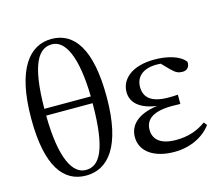

<svg xmlns="http://www.w3.org/2000/svg" viewBox="-113 -958 1295 1122"><g transform="rotate(-15 534.5 -397.0)"><path d="M276 15C408 15 510 -97 510 -399C510 -689 422 -809 285 -809C154 -809 51 -693 51 -388C51 -99 141 15 276 15ZM283 -17C204 -17 143 -120 140 -384H421C420 -95 363 -17 283 -17ZM140 -425C142 -700 200 -778 280 -778C358 -778 416 -672 421 -425Z M810 15C910 15 990 -28 1034 -88L1019 -107C967 -69 909 -50 838 -50C746 -50 702 -87 702 -147C702 -203 740 -248 866 -248C877 -248 888 -248 915 -247V-303C891 -301 875 -301 858 -301C752 -301 713 -342 713 -403C713 -465 758 -505 840 -505L865 -504L909 -459C938 -430 953 -425 978 -425C1004 -425 1022 -444 1019 -474C988 -517 912 -537 835 -537C696 -537 629 -471 629 -395C629 -334 675 -285 781 -271C656 -254 608 -196 608 -128C608 -39 690 15 810 15Z"/></g></svg>

Font: Noto Serif KR Medium
Style: Regular
Weight: 500
Designer: Ryoko NISHIZUKA 西塚涼子 (kana & ideographs); Frank Grießhammer (Latin, Greek & Cyrillic); Wenlong ZHANG 张文龙 (bopomofo); San
Foundry: Adobe
Version: Version 2.001;hotconv 1.1.0;makeotfexe 2.6.0